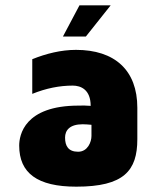

<svg xmlns="http://www.w3.org/2000/svg" viewBox="-20 -693 591 720"><path d="M265 -506C209 -506 153 -492 101 -471V-341C153 -362 203 -372 253 -372C283 -372 320 -357 320 -296C292 -298 299 -297 275 -297C71 -297 52 -186 52 -147C52 -44 120 7 266 7C445 7 495 -53 495 -171V-289C495 -430 410 -506 265 -506ZM323 -183C323 -161 309 -124 273 -124C236 -124 224 -146 224 -177C224 -204 241 -227 290 -227C301 -227 311 -226 323 -225ZM216 -556H302L395 -673H278Z"/></svg>

Font: Maven Pro
Style: Black
Weight: 900
Designer: Joe Prince
Foundry: Joe Prince
Version: Version 1.003